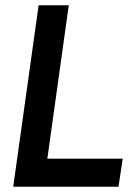

<svg xmlns="http://www.w3.org/2000/svg" viewBox="-20 -706 526 726"><path d="M30 0 126 -686H240L159 -106H444L428 0Z"/></svg>

Font: Archivo Narrow SemiBold
Style: Italic
Weight: 600
Italic angle: -8°
Designer: Hector Gatti
Foundry: Omnibus-Type
Version: Version 3.002